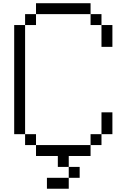

<svg xmlns="http://www.w3.org/2000/svg" viewBox="-20 -953 773 1173"><path d="M600 -800H533.3V-866.7H600ZM600 -133.3V-66.7H533.3V-133.3ZM600 -266.7H666.7V-133.3H600ZM600 -666.7V-800H666.7V-666.7ZM133.3 -133.3H66.7V-800H133.3ZM133.3 -66.7V-133.3H200V-66.7ZM133.3 -800V-866.7H200V-800ZM266.7 133.3H400V200H266.7ZM400 0V66.7H333.3V0H200V-66.7H533.3V0ZM400 66.7H466.7V133.3H400ZM533.3 -933.3V-866.7H200V-933.3Z"/></svg>

Font: Galmuri14 Regular
Style: Regular
Weight: 400
Designer: Lee Minseo (quiple)
Version: Version 2.399;hotconv 1.1.1;makeotfexe 2.6.0 DEVELOPMENT